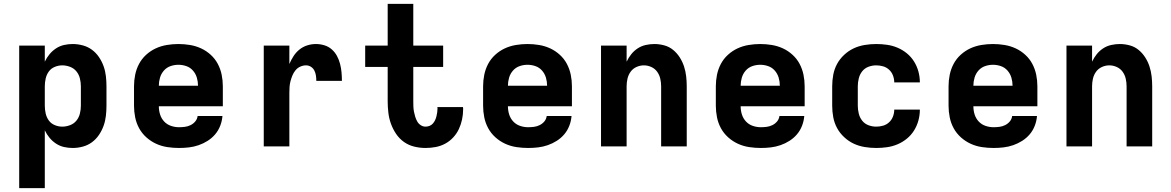

<svg xmlns="http://www.w3.org/2000/svg" viewBox="-20 -755 6040 990"><path d="M79 215V-520H211V-437Q221 -458 235.5 -475.5Q250 -493 269 -505.5Q288 -518 310 -523Q332 -528 355 -528Q381 -528 407 -521Q433 -514 454 -498.5Q475 -483 490 -461Q505 -439 514 -414Q523 -389 526 -362.5Q529 -336 529 -310V-210Q529 -184 526 -157.5Q523 -131 514 -106Q505 -81 490 -59Q475 -37 454 -21.5Q433 -6 407 1Q381 8 355 8Q332 8 310 3Q288 -2 269 -14.5Q250 -27 235.5 -44.5Q221 -62 211 -83V215ZM301 -102Q321 -102 341 -109.5Q361 -117 374 -133Q387 -149 392 -169.5Q397 -190 397 -210V-310Q397 -330 392 -350.5Q387 -371 374 -387Q361 -403 341 -410.5Q321 -418 301 -418Q281 -418 262 -410Q243 -402 231.5 -386Q220 -370 215.5 -350Q211 -330 211 -310V-210Q211 -190 215.5 -170Q220 -150 231.5 -134Q243 -118 262 -110Q281 -102 301 -102Z M903 8Q873 8 843 3.5Q813 -1 785.5 -13.5Q758 -26 735 -46.5Q712 -67 697.5 -93.5Q683 -120 677 -150Q671 -180 671 -210V-310Q671 -340 677 -369.5Q683 -399 697 -425.5Q711 -452 733.5 -472.5Q756 -493 783 -505.5Q810 -518 840 -523Q870 -528 900 -528Q930 -528 960 -523Q990 -518 1017 -505.5Q1044 -493 1066.5 -472.5Q1089 -452 1103 -425.5Q1117 -399 1123 -369.5Q1129 -340 1129 -310V-207H799Q799 -185 805.5 -164.5Q812 -144 826.5 -128.5Q841 -113 861.5 -106Q882 -99 903 -99Q918 -99 933.5 -101Q949 -103 963 -110Q977 -117 987 -129Q997 -141 999 -157H1127Q1125 -131 1115.5 -106.5Q1106 -82 1089.5 -62.5Q1073 -43 1051 -29Q1029 -15 1004.5 -6.5Q980 2 954.5 5Q929 8 903 8ZM1001 -313Q1001 -334 995 -354.5Q989 -375 975 -391Q961 -407 941 -414Q921 -421 900 -421Q879 -421 859 -414Q839 -407 825 -391Q811 -375 805 -354.5Q799 -334 799 -313Z M1340 0V-520H1472V-425Q1481 -446 1493.5 -465.5Q1506 -485 1524 -499.5Q1542 -514 1564 -521Q1586 -528 1609 -528Q1631 -528 1652.5 -521.5Q1674 -515 1690.5 -500.5Q1707 -486 1717.5 -466.5Q1728 -447 1733.5 -425.5Q1739 -404 1741 -382Q1743 -360 1743 -338H1611Q1611 -352 1609 -365.5Q1607 -379 1601 -391Q1595 -403 1583.5 -410.5Q1572 -418 1558 -418Q1543 -418 1528.5 -411.5Q1514 -405 1504 -393Q1494 -381 1488 -366.5Q1482 -352 1478 -337Q1474 -322 1473 -306.5Q1472 -291 1472 -276V0Z M2174 8Q2145 8 2116 1Q2087 -6 2063 -23Q2039 -40 2022.5 -64.5Q2006 -89 1996 -116.5Q1986 -144 1982.5 -173.5Q1979 -203 1979 -232V-410H1863V-520H1979V-735H2111V-520H2265V-410H2111V-232Q2111 -219 2111.5 -205.5Q2112 -192 2114.5 -179Q2117 -166 2121 -153Q2125 -140 2131.5 -128.5Q2138 -117 2149.5 -109.5Q2161 -102 2174 -102Q2185 -102 2195 -106Q2205 -110 2212 -118Q2219 -126 2223.5 -135.5Q2228 -145 2230.5 -155.5Q2233 -166 2234.5 -176.5Q2236 -187 2236 -197Q2236 -199 2235.5 -200Q2235 -201 2235 -203H2367Q2368 -200 2368 -197Q2368 -194 2368 -191Q2368 -165 2362.5 -139Q2357 -113 2346 -89.5Q2335 -66 2317 -46.5Q2299 -27 2276 -14.5Q2253 -2 2227 3Q2201 8 2174 8Z M2703 8Q2673 8 2643 3.5Q2613 -1 2585.5 -13.5Q2558 -26 2535 -46.5Q2512 -67 2497.5 -93.5Q2483 -120 2477 -150Q2471 -180 2471 -210V-310Q2471 -340 2477 -369.5Q2483 -399 2497 -425.5Q2511 -452 2533.5 -472.5Q2556 -493 2583 -505.5Q2610 -518 2640 -523Q2670 -528 2700 -528Q2730 -528 2760 -523Q2790 -518 2817 -505.5Q2844 -493 2866.5 -472.5Q2889 -452 2903 -425.5Q2917 -399 2923 -369.5Q2929 -340 2929 -310V-207H2599Q2599 -185 2605.5 -164.5Q2612 -144 2626.5 -128.5Q2641 -113 2661.5 -106Q2682 -99 2703 -99Q2718 -99 2733.5 -101Q2749 -103 2763 -110Q2777 -117 2787 -129Q2797 -141 2799 -157H2927Q2925 -131 2915.5 -106.5Q2906 -82 2889.5 -62.5Q2873 -43 2851 -29Q2829 -15 2804.5 -6.5Q2780 2 2754.5 5Q2729 8 2703 8ZM2801 -313Q2801 -334 2795 -354.5Q2789 -375 2775 -391Q2761 -407 2741 -414Q2721 -421 2700 -421Q2679 -421 2659 -414Q2639 -407 2625 -391Q2611 -375 2605 -354.5Q2599 -334 2599 -313Z M3079 0V-520H3211V-437Q3221 -458 3235 -475.5Q3249 -493 3268 -505.5Q3287 -518 3309.5 -523Q3332 -528 3354 -528Q3380 -528 3405.5 -521Q3431 -514 3451 -497.5Q3471 -481 3485 -459Q3499 -437 3507 -412.5Q3515 -388 3518 -362Q3521 -336 3521 -310V0H3389V-310Q3389 -330 3384.5 -349.5Q3380 -369 3368.5 -385Q3357 -401 3338.5 -409.5Q3320 -418 3300 -418Q3280 -418 3261.5 -409.5Q3243 -401 3231.5 -385Q3220 -369 3215.5 -349.5Q3211 -330 3211 -310V0Z M3903 8Q3873 8 3843 3.5Q3813 -1 3785.5 -13.5Q3758 -26 3735 -46.5Q3712 -67 3697.5 -93.5Q3683 -120 3677 -150Q3671 -180 3671 -210V-310Q3671 -340 3677 -369.5Q3683 -399 3697 -425.5Q3711 -452 3733.5 -472.5Q3756 -493 3783 -505.5Q3810 -518 3840 -523Q3870 -528 3900 -528Q3930 -528 3960 -523Q3990 -518 4017 -505.5Q4044 -493 4066.5 -472.5Q4089 -452 4103 -425.5Q4117 -399 4123 -369.5Q4129 -340 4129 -310V-207H3799Q3799 -185 3805.5 -164.5Q3812 -144 3826.5 -128.5Q3841 -113 3861.5 -106Q3882 -99 3903 -99Q3918 -99 3933.5 -101Q3949 -103 3963 -110Q3977 -117 3987 -129Q3997 -141 3999 -157H4127Q4125 -131 4115.5 -106.5Q4106 -82 4089.5 -62.5Q4073 -43 4051 -29Q4029 -15 4004.5 -6.5Q3980 2 3954.5 5Q3929 8 3903 8ZM4001 -313Q4001 -334 3995 -354.5Q3989 -375 3975 -391Q3961 -407 3941 -414Q3921 -421 3900 -421Q3879 -421 3859 -414Q3839 -407 3825 -391Q3811 -375 3805 -354.5Q3799 -334 3799 -313Z M4498 8Q4468 8 4438 3Q4408 -2 4381.5 -14.5Q4355 -27 4332.5 -48Q4310 -69 4296 -95Q4282 -121 4276.5 -150.5Q4271 -180 4271 -210V-310Q4271 -340 4276.5 -369.5Q4282 -399 4296 -425Q4310 -451 4332.5 -472Q4355 -493 4381.5 -505.5Q4408 -518 4438 -523Q4468 -528 4498 -528Q4526 -528 4554 -524Q4582 -520 4608 -509Q4634 -498 4656 -480Q4678 -462 4693 -438Q4708 -414 4715.5 -386.5Q4723 -359 4723 -331Q4723 -330 4723 -330Q4723 -330 4723 -330H4591Q4591 -330 4591 -330Q4591 -330 4591 -330Q4591 -348 4584.5 -365.5Q4578 -383 4564.5 -395.5Q4551 -408 4533.5 -413Q4516 -418 4498 -418Q4477 -418 4457.5 -410.5Q4438 -403 4425.5 -387Q4413 -371 4408 -350.5Q4403 -330 4403 -310V-210Q4403 -190 4408 -169.5Q4413 -149 4425.5 -133Q4438 -117 4457.5 -109.5Q4477 -102 4498 -102Q4516 -102 4533.5 -107Q4551 -112 4564.5 -124.5Q4578 -137 4584.5 -154.5Q4591 -172 4591 -190Q4591 -190 4591 -190Q4591 -190 4591 -190H4723Q4723 -190 4723 -190Q4723 -190 4723 -189Q4723 -161 4715.5 -133.5Q4708 -106 4693 -82Q4678 -58 4656 -40Q4634 -22 4608 -11Q4582 0 4554 4Q4526 8 4498 8Z M5103 8Q5073 8 5043 3.5Q5013 -1 4985.5 -13.5Q4958 -26 4935 -46.5Q4912 -67 4897.5 -93.5Q4883 -120 4877 -150Q4871 -180 4871 -210V-310Q4871 -340 4877 -369.5Q4883 -399 4897 -425.5Q4911 -452 4933.5 -472.5Q4956 -493 4983 -505.5Q5010 -518 5040 -523Q5070 -528 5100 -528Q5130 -528 5160 -523Q5190 -518 5217 -505.5Q5244 -493 5266.5 -472.5Q5289 -452 5303 -425.5Q5317 -399 5323 -369.5Q5329 -340 5329 -310V-207H4999Q4999 -185 5005.5 -164.5Q5012 -144 5026.5 -128.5Q5041 -113 5061.5 -106Q5082 -99 5103 -99Q5118 -99 5133.5 -101Q5149 -103 5163 -110Q5177 -117 5187 -129Q5197 -141 5199 -157H5327Q5325 -131 5315.5 -106.5Q5306 -82 5289.5 -62.5Q5273 -43 5251 -29Q5229 -15 5204.5 -6.5Q5180 2 5154.5 5Q5129 8 5103 8ZM5201 -313Q5201 -334 5195 -354.5Q5189 -375 5175 -391Q5161 -407 5141 -414Q5121 -421 5100 -421Q5079 -421 5059 -414Q5039 -407 5025 -391Q5011 -375 5005 -354.5Q4999 -334 4999 -313Z M5479 0V-520H5611V-437Q5621 -458 5635 -475.5Q5649 -493 5668 -505.5Q5687 -518 5709.5 -523Q5732 -528 5754 -528Q5780 -528 5805.5 -521Q5831 -514 5851 -497.5Q5871 -481 5885 -459Q5899 -437 5907 -412.5Q5915 -388 5918 -362Q5921 -336 5921 -310V0H5789V-310Q5789 -330 5784.5 -349.5Q5780 -369 5768.5 -385Q5757 -401 5738.5 -409.5Q5720 -418 5700 -418Q5680 -418 5661.5 -409.5Q5643 -401 5631.5 -385Q5620 -369 5615.5 -349.5Q5611 -330 5611 -310V0Z"/></svg>

Font: Iosevka Custom XBdEx
Style: Regular
Weight: 800
Width: 7
Monospace: yes
Designer: Belleve Invis
Foundry: Belleve Invis
Version: Version 11.2.4; ttfautohint (v1.8.4)